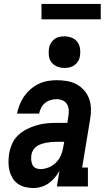

<svg xmlns="http://www.w3.org/2000/svg" viewBox="-20 -944 540 972"><path d="M150 8Q128 8 107.5 3Q87 -2 70.5 -13.5Q54 -25 43.5 -42.5Q33 -60 28 -80Q23 -100 23 -121.5Q23 -143 26 -164Q30 -189 40.5 -214Q51 -239 70.5 -258Q90 -277 114.5 -289.5Q139 -302 164.5 -309.5Q190 -317 215 -319.5Q240 -322 266 -322H321L326 -355Q329 -371 328 -387Q327 -403 319.5 -416Q312 -429 297.5 -435.5Q283 -442 267 -442Q252 -442 236.5 -437.5Q221 -433 208.5 -423Q196 -413 188.5 -398.5Q181 -384 178 -369H66Q71 -392 79.5 -414Q88 -436 102 -456Q116 -476 135 -492.5Q154 -509 176 -519.5Q198 -530 221 -534Q244 -538 267 -538Q294 -538 320 -533.5Q346 -529 368 -517Q390 -505 406.5 -486Q423 -467 431.5 -443Q440 -419 440.5 -392.5Q441 -366 436 -339L396 -96H425V0H268L281 -79Q271 -61 257 -44.5Q243 -28 226 -16Q209 -4 189 2Q169 8 150 8ZM184 -88Q205 -88 226.5 -96.5Q248 -105 264.5 -122Q281 -139 289.5 -160Q298 -181 301 -203L305 -226H266Q253 -226 240.5 -225Q228 -224 215 -221.5Q202 -219 189.5 -215Q177 -211 166 -203.5Q155 -196 148 -184.5Q141 -173 139 -160Q137 -147 138 -134.5Q139 -122 144 -110.5Q149 -99 160 -93.5Q171 -88 184 -88ZM306 -600Q287 -600 269.5 -607Q252 -614 241 -628Q230 -642 227.5 -661Q225 -680 228 -699Q230 -713 237 -725Q244 -737 255 -745.5Q266 -754 279.5 -757Q293 -760 306 -760Q325 -760 343 -753Q361 -746 371.5 -732Q382 -718 385 -699Q388 -680 385 -661Q383 -647 376 -635Q369 -623 357.5 -614.5Q346 -606 332.5 -603Q319 -600 306 -600ZM190 -846V-924H490V-846Z"/></svg>

Font: Iosevka Curly Slab Oblique
Style: Bold
Weight: 700
Italic angle: -9°
Monospace: yes
Designer: Belleve Invis
Foundry: Belleve Invis
Version: Version 11.1.0; ttfautohint (v1.8.3)